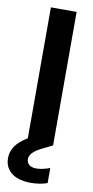

<svg xmlns="http://www.w3.org/2000/svg" viewBox="-122 -741 480 992"><g transform="rotate(10 118.0 -244.5)"><path d="M61 0V-700H196V0ZM114 211Q77 211 46 200Q15 189 -3.5 165Q-22 141 -22 105Q-22 78 -9 53Q4 28 35.5 4Q67 -20 122 -43L167 -63L197 0L146 25Q110 43 95 59Q80 75 80 93Q80 111 93.5 122Q107 133 131 133Q146 133 164.5 129Q183 125 202 118V197Q183 204 160.5 207.5Q138 211 114 211Z"/></g></svg>

Font: DM Sans 28pt
Style: Bold
Weight: 700
Version: Version 4.004;gftools[0.9.30]